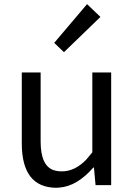

<svg xmlns="http://www.w3.org/2000/svg" viewBox="-20 -892 646 925"><path d="M250 12.7Q85.9 10.7 85 -199.2V-543H175.8V-210Q175.8 -93.8 238.3 -72.3Q255.9 -66.4 278.3 -66.4Q340.8 -66.4 395.5 -123Q409.2 -138.7 424.8 -158.2V-543H515.6V0H440.4L432.6 -85H429.7Q351.6 4.9 266.6 11.7Q257.8 12.7 250 12.7ZM288.1 -640.6 241.2 -685.5 399.4 -872.1 463.9 -810.5Z"/></svg>

Font: Taipei Sans TC Beta
Style: Regular
Weight: 400
Designer: JT Foundry
Foundry: JT Foundry
Version: Version 1.000